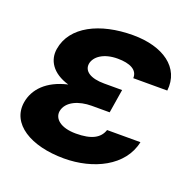

<svg xmlns="http://www.w3.org/2000/svg" viewBox="-105 -659 779 774"><g transform="rotate(20 285.0 -272.0)"><path d="M372.9 -329.5H295.8C236.9 -329.5 206 -350.9 210.9 -383.5C216.6 -415.1 252.5 -442.5 313.2 -442.5C366.1 -442.5 400.6 -425.8 398.8 -389.9H544.7C556.5 -492.5 467.7 -552.6 339.5 -552.6C197.1 -552.6 85.2 -496.4 68.9 -395.6C60.4 -345.9 88.1 -297.6 161.2 -276.3C73.9 -256 28.4 -207 18.5 -148.4C2.5 -51.5 103.3 9.9 246.4 9.9C371.8 9.9 491.5 -47.6 514.2 -157.3H371.1C359 -120.4 324.6 -100.9 257.5 -100.9C191.4 -100.9 160.2 -130 165.1 -163C172.9 -207.4 225.9 -228 279.1 -228H356.5Z"/></g></svg>

Font: Margiela Sans
Style: Bold Italic
Weight: 700
Italic angle: -9.39999°
Designer: Stefan Endress, Andreas Faust
Version: Version 1.100;FEAKit 1.0